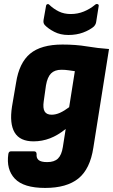

<svg xmlns="http://www.w3.org/2000/svg" viewBox="-20 -727 556 944"><path d="M287 -508Q353 -508 406.5 -499Q460 -490 516 -486L439 -1Q423 104 365.5 150.5Q308 197 202 197Q96 197 53 151.5Q10 106 21 30Q23 17 34 17H147Q160 17 160 31Q158 50 170 60Q182 70 212 70Q247 70 265 52.5Q283 35 289 -4L303 -93Q265 -62 226 -47Q187 -32 145 -32Q78 -32 52 -75.5Q26 -119 39 -203L59 -320Q74 -418 128 -463Q182 -508 287 -508ZM234 -163Q254 -163 275 -172.5Q296 -182 320 -200L348 -377Q334 -379 317 -381.5Q300 -384 282 -384Q249 -384 231 -366Q213 -348 206 -307L195 -229Q190 -195 199.5 -179Q209 -163 234 -163ZM316 -555Q277 -555 247 -570.5Q217 -586 200 -604Q196 -609 194.5 -614Q193 -619 194 -628L206 -696Q207 -705 213 -706.5Q219 -708 223 -703Q244 -683 269.5 -670.5Q295 -658 328 -658Q362 -658 392.5 -670.5Q423 -683 448 -704Q454 -709 460.5 -706.5Q467 -704 465 -696L453 -620Q452 -613 449.5 -608Q447 -603 442 -597Q421 -579 388.5 -567Q356 -555 316 -555Z"/></svg>

Font: Sofia Sans Semi Condensed Black
Style: Italic
Weight: 900
Italic angle: -9°
Version: Version 4.100